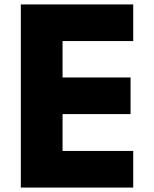

<svg xmlns="http://www.w3.org/2000/svg" viewBox="-20 -845 694 865"><path d="M580.2 -825H73.8V0H580.2V-165H261.8V-331H568.2V-496H261.8V-660H580.2Z"/></svg>

Font: Hussar
Style: BdSuprExt
Weight: 700
Foundry: Cannot Into Space Fonts
Version: Version 2.00